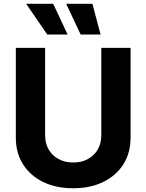

<svg xmlns="http://www.w3.org/2000/svg" viewBox="-20 -979 769 1009"><path d="M512.4 -727.3H666.2V-255Q666.2 -175.4 628.4 -115.8Q590.6 -56.1 522.7 -22.9Q454.9 10.3 364.7 10.3Q274.1 10.3 206.3 -22.9Q138.5 -56.1 100.9 -115.8Q63.2 -175.4 63.2 -255V-727.3H217V-268.1Q217 -226.6 235.3 -194.2Q253.6 -161.9 286.9 -143.5Q320.3 -125 364.7 -125Q409.4 -125 442.6 -143.5Q475.9 -161.9 494.1 -194.2Q512.4 -226.6 512.4 -268.1ZM228.3 -797.6 117.5 -959.2H259.6L335.2 -797.6ZM403.8 -797.6 327.8 -959.2H465.6L508.5 -797.6Z"/></svg>

Font: InterMG
Style: Bold
Weight: 700
Designer: Rasmus Andersson
Foundry: rsms
Version: Version 3.019;December 26, 2023;FontCreator 15.0.0.2955 64-b